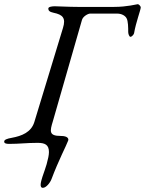

<svg xmlns="http://www.w3.org/2000/svg" viewBox="-40 -683 693 918"><path d="M165 215C181 215 200 190 206 174C241 81 277 14 286 -11C289 -19 285 -33 251 -33C193 -33 198 -55 213 -104L352 -588C357 -605 381 -618 391 -618H520C543 -618 559 -607 565 -596C573 -582 573 -550 573 -530C573 -523 577 -507 584 -507C590 -507 600 -518 601 -524C610 -577 633 -636 633 -648C633 -653 624 -663 619 -663C614 -663 568 -650 506 -650H331C289 -650 237 -653 222 -653C206 -653 191 -650 191 -642C191 -633 196 -626 216 -622C260 -613 276 -597 261 -549L124 -99C109 -51 65 -33 16 -24C-7 -20 -20 -15 -20 -6C-20 2 -12 5 4 5C54 5 86 0 140 0C175 0 194 9 194 44C194 58 190 77 183 102C178 119 171 139 163 162C157 182 146 215 165 215Z"/></svg>

Font: EB Garamond
Style: Italic
Weight: 400
Italic angle: -17.2°
Designer: Georg Duffner and Octavio Pardo
Foundry: Georg Duffner
Version: Version 1.000;PS 001.000;hotconv 1.0.88;makeotf.lib2.5.64775